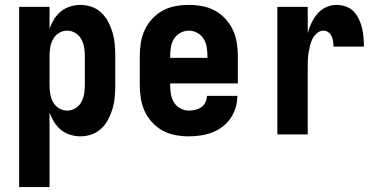

<svg xmlns="http://www.w3.org/2000/svg" viewBox="-20 -548 1540 783"><path d="M58 215V-520H182V-431Q189 -451 200.5 -469.5Q212 -488 228.5 -501.5Q245 -515 266 -521.5Q287 -528 308 -528Q332 -528 354.5 -520Q377 -512 394 -495.5Q411 -479 422 -457.5Q433 -436 439.5 -413.5Q446 -391 448 -367.5Q450 -344 450 -320V-200Q450 -176 448 -152.5Q446 -129 439.5 -106.5Q433 -84 422 -62.5Q411 -41 394 -24.5Q377 -8 354.5 0Q332 8 308 8Q287 8 266 1.5Q245 -5 228.5 -18.5Q212 -32 200.5 -50.5Q189 -69 182 -89V215ZM254 -97Q272 -97 287.5 -106.5Q303 -116 311.5 -131.5Q320 -147 323 -164.5Q326 -182 326 -200V-320Q326 -338 323 -355.5Q320 -373 311.5 -388.5Q303 -404 287.5 -413.5Q272 -423 254 -423Q236 -423 220.5 -413.5Q205 -404 196.5 -388.5Q188 -373 185 -355.5Q182 -338 182 -320V-200Q182 -182 185 -164.5Q188 -147 196.5 -131.5Q205 -116 220.5 -106.5Q236 -97 254 -97Z M750 8Q722 8 695 3Q668 -2 644 -15Q620 -28 601 -48.5Q582 -69 570.5 -93.5Q559 -118 554.5 -145.5Q550 -173 550 -200V-320Q550 -347 554.5 -374.5Q559 -402 570.5 -426.5Q582 -451 601 -471.5Q620 -492 644 -505Q668 -518 695.5 -523Q723 -528 750 -528Q777 -528 804.5 -523Q832 -518 856 -505Q880 -492 899 -471.5Q918 -451 929.5 -426.5Q941 -402 945.5 -374.5Q950 -347 950 -320V-208H674V-200Q674 -182 677 -164Q680 -146 689.5 -130.5Q699 -115 715.5 -106Q732 -97 750 -97Q763 -97 776.5 -100Q790 -103 801 -111Q812 -119 818 -131.5Q824 -144 824 -157H948Q948 -133 941 -109.5Q934 -86 920.5 -66Q907 -46 887 -31Q867 -16 844.5 -7.5Q822 1 798 4.5Q774 8 750 8ZM674 -312H826V-320Q826 -338 823 -356Q820 -374 810.5 -389.5Q801 -405 784.5 -414Q768 -423 750 -423Q732 -423 715.5 -414Q699 -405 689.5 -389.5Q680 -374 677 -356Q674 -338 674 -320Z M1111 0V-520H1235V-413Q1241 -435 1250.5 -455Q1260 -475 1274.5 -492Q1289 -509 1309.5 -518.5Q1330 -528 1352 -528Q1372 -528 1390.5 -521.5Q1409 -515 1422 -501.5Q1435 -488 1443.5 -470Q1452 -452 1456.5 -433.5Q1461 -415 1462.5 -396Q1464 -377 1464 -358H1340Q1340 -368 1338.5 -379Q1337 -390 1332.5 -400Q1328 -410 1319 -416.5Q1310 -423 1299 -423Q1285 -423 1273 -413Q1261 -403 1254.5 -390Q1248 -377 1244.5 -363Q1241 -349 1238.5 -334.5Q1236 -320 1235.5 -305Q1235 -290 1235 -276V0Z"/></svg>

Font: Iosevka Extrabold
Style: Regular
Weight: 800
Monospace: yes
Designer: Belleve Invis
Foundry: Belleve Invis
Version: Version 32.5.0; ttfautohint (v1.8.4)